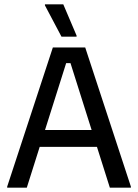

<svg xmlns="http://www.w3.org/2000/svg" viewBox="-20 -870 640 890"><path d="M104.2 0H13.3V-5L225 -650H375L586.7 -5V0H489.2L306.7 -577.5H286.7ZM442.5 -189.2H150.8L176.7 -267.5H416.7ZM335 -700H265L188.3 -845V-850H273.3L335 -705Z"/></svg>

Font: Familjen Grotesk Variable
Style: Regular
Weight: 400
Designer: Anders Wikstroem, Jonas Baeckman, Matilda Gysing, Kristian Moeller
Foundry: Familjen STHLM AB
Version: Version 2.000